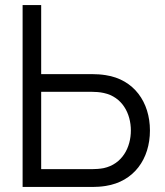

<svg xmlns="http://www.w3.org/2000/svg" viewBox="-20 -740 654 760"><path d="M69.5 0H347.5C361.5 0 380 -1 398.5 -4C510.5 -21.5 573.5 -111 573.5 -223.5C573.5 -335.5 510.5 -425.5 398.5 -442.5C380 -445.5 361.5 -446.5 347.5 -446.5H143V-720H69.5ZM143 -70.5V-376.5H345.5C357.5 -376.5 375 -375.5 390.5 -372C464 -356.5 498 -290.5 498 -223.5C498 -156.5 464 -90.5 390.5 -74.5C375 -71.5 357.5 -70.5 345.5 -70.5Z"/></svg>

Font: Hauora
Style: Regular
Weight: 400
Designer: Mikhail Sharanda
Foundry: WCYS & Co.
Version: Version 1.010